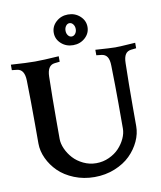

<svg xmlns="http://www.w3.org/2000/svg" viewBox="-107 -1046 945 1129"><g transform="rotate(-10 366.0 -481.5)"><path d="M658.2 -366.2V-249.5Q658.2 -204.6 637.5 -159.9Q616.7 -115.2 580.1 -79.1Q543.5 -43 487.3 -20.3Q431.2 2.4 366.2 2.4Q301.3 2.4 245.1 -20.3Q189 -43 152.3 -79.1Q115.7 -115.2 95 -159.9Q74.2 -204.6 74.2 -249.5V-366.2Q74.2 -501.5 71.3 -625.5Q69.8 -692.9 25.9 -697.8L-4.9 -701.2V-733.9Q90.3 -727.5 138.2 -727.5Q186.5 -727.5 280.8 -733.9V-701.2L250 -697.8Q206.1 -692.9 204.6 -625.5Q201.7 -501.5 201.7 -366.2V-254.4Q201.7 -226.1 215.6 -194.8Q229.5 -163.6 253.4 -137.2Q277.3 -110.8 313.5 -93.5Q349.6 -76.2 390.1 -76.2Q430.7 -76.2 466.8 -92.8Q502.9 -109.4 526.9 -135Q550.8 -160.6 564.7 -190.9Q578.6 -221.2 578.6 -249.5V-402.8Q578.6 -501.5 575.7 -625.5Q575.2 -660.6 564 -678Q552.7 -695.3 529.8 -697.8L499.5 -701.2V-733.9Q593.8 -727.5 618.2 -727.5Q643.1 -727.5 737.3 -733.9V-701.2L707 -697.8Q684.1 -695.3 672.9 -678Q661.6 -660.6 661.1 -625.5Q658.2 -501.5 658.2 -366.2ZM376.5 -966.3Q418.5 -966.3 448 -939.5Q477.5 -912.6 477.5 -874.5Q477.5 -836.4 448 -809.8Q418.5 -783.2 376.5 -783.2Q334.5 -783.2 305.2 -809.8Q275.9 -836.4 275.9 -874.5Q275.9 -912.6 305.4 -939.5Q335 -966.3 376.5 -966.3ZM355 -902.8Q346.2 -891.1 346.2 -874.5Q346.2 -857.9 355 -846.4Q363.8 -835 376.5 -835Q389.2 -835 398.2 -846.4Q407.2 -857.9 407.2 -874.5Q407.2 -891.1 398.2 -902.8Q389.2 -914.6 376.5 -914.6Q363.8 -914.6 355 -902.8Z"/></g></svg>

Font: Flanker
Style: Bold
Weight: 700
Designer: Flanker
Foundry: Flanker
Version: Version 2.021